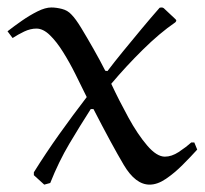

<svg xmlns="http://www.w3.org/2000/svg" viewBox="-30 -484 550 516"><path d="M410.2 -461.9 440.9 -433.1Q443.8 -430.2 443.8 -429.2Q443.8 -426.3 440.9 -423.8Q398.9 -395 353.5 -350.1Q308.1 -305.2 269 -258.8Q290 -213.9 314.9 -168.5Q339.8 -123 365.5 -93Q391.1 -63 413.1 -63Q431.2 -63 450.2 -75.4Q469.2 -87.9 483.9 -101.1H492.2L500 -82Q482.9 -63 460.9 -41Q439 -19 416 -3.4Q393.1 12.2 372.1 12.2Q334 12.2 302.5 -41Q271 -94.2 221.2 -190.9H213.9Q185.1 -146 156.5 -97.9Q127.9 -49.8 105 7.8L88.9 12.2L61 -13.2V-21Q93.3 -72.8 129.6 -123.8Q166 -174.8 203.1 -223.1Q189 -252 173.1 -283.9Q157.2 -315.9 139.6 -344Q122.1 -372.1 104 -389.6Q85.9 -407.2 67.9 -407.2Q51.8 -407.2 34.9 -399.2Q18.1 -391.1 3.9 -381.8L-9.8 -399.9Q8.3 -414.1 29.1 -428.5Q49.8 -442.9 70.8 -453.4Q91.8 -463.9 107.9 -463.9Q121.1 -463.9 136.5 -460Q151.9 -456.1 162.1 -444.8Q173.3 -433.6 188.7 -408.2Q204.1 -382.8 221.4 -352.3Q238.8 -321.8 252.9 -293.9L258.8 -293Q276.9 -316.9 301 -346.4Q325.2 -376 350.6 -406.5Q376 -437 397.9 -461.9Q398.9 -463.9 403.8 -463.9Q408.2 -463.9 410.2 -461.9Z"/></svg>

Font: Aref Ruqaa
Style: Regular
Weight: 400
Designer: Abdullah Aref
Version: Version 1.002